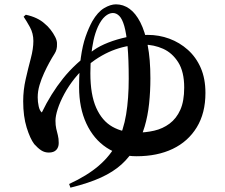

<svg xmlns="http://www.w3.org/2000/svg" viewBox="-20 -795 1040 886"><path d="M299 54Q382 16 436 -30.5Q490 -77 520 -135.5Q550 -194 562 -267Q574 -340 574 -432Q574 -523 568.5 -582.5Q563 -642 553.5 -675Q544 -708 530.5 -721.5Q517 -735 501 -735Q483 -735 465 -719.5Q447 -704 432 -672Q419 -643 411.5 -608.5Q404 -574 400.5 -535.5Q397 -497 397 -457Q397 -358 424 -297.5Q451 -237 499 -210Q547 -183 610 -183Q652 -183 691.5 -192Q731 -201 762.5 -224.5Q794 -248 812 -288Q830 -328 830 -391Q830 -464 802.5 -507.5Q775 -551 732.5 -570Q690 -589 642 -589Q575 -589 512.5 -567Q450 -545 389 -497Q354 -470 325.5 -434.5Q297 -399 277 -362Q257 -325 246.5 -292.5Q236 -260 236 -238Q236 -217 239.5 -201.5Q243 -186 247 -171Q251 -156 251 -135Q251 -115 239.5 -103Q228 -91 205 -91Q186 -91 170.5 -101Q155 -111 138 -130Q119 -155 103 -206.5Q87 -258 87 -328Q87 -379 98.5 -429.5Q110 -480 122 -525Q134 -570 134 -606Q134 -641 118 -670Q102 -699 89 -718L99 -727Q127 -721 149 -710.5Q171 -700 186 -686Q200 -675 213 -658.5Q226 -642 235 -624Q244 -606 243 -591Q244 -566 232 -547.5Q220 -529 207 -505Q196 -485 183.5 -458Q171 -431 162.5 -402.5Q154 -374 154 -346Q154 -325 158.5 -304.5Q163 -284 173 -276Q215 -363 271 -433Q327 -503 413 -564Q440 -583 479.5 -598.5Q519 -614 566 -624Q613 -634 662 -634Q714 -634 761.5 -616.5Q809 -599 847 -565Q885 -531 906.5 -481.5Q928 -432 928 -366Q928 -273 888 -207.5Q848 -142 777 -108Q706 -74 610 -74Q532 -74 472 -113.5Q412 -153 378.5 -225Q345 -297 345 -393Q345 -472 353 -529Q361 -586 375 -626Q389 -666 406 -697Q431 -740 460.5 -757.5Q490 -775 515 -775Q549 -775 577.5 -754.5Q606 -734 627.5 -692Q649 -650 661.5 -586Q674 -522 674 -434Q674 -373 668 -316.5Q662 -260 647.5 -211Q633 -162 607 -119Q579 -71 541 -36.5Q503 -2 446.5 24Q390 50 305 71Z"/></svg>

Font: Noto Serif SC ExtraLight
Style: Bold
Weight: 700
Version: Version 2.002-H1;hotconv 1.1.0;makeotfexe 2.6.0